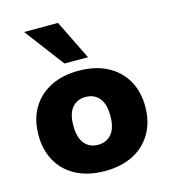

<svg xmlns="http://www.w3.org/2000/svg" viewBox="-115 -859 853 962"><g transform="rotate(-15 312.0 -378.0)"><path d="M312 11Q228 11 165.5 -20.5Q103 -52 69 -111Q35 -170 35 -249Q35 -329 69.5 -387.5Q104 -446 166 -477.5Q228 -509 312 -509Q396 -509 458 -477.5Q520 -446 554.5 -387.5Q589 -329 589 -249Q589 -170 554.5 -111Q520 -52 458 -20.5Q396 11 312 11ZM312 -125Q356 -125 382 -156Q408 -187 408 -249Q408 -312 382 -342.5Q356 -373 312 -373Q268 -373 242 -342.5Q216 -312 216 -249Q216 -187 242 -156Q268 -125 312 -125ZM254 -562 99 -767H275L376 -562Z"/></g></svg>

Font: Nunito Sans 10pt Black
Style: Regular
Weight: 900
Designer: Vernon Adams
Foundry: Vernon Adams
Version: Version 3.101;gftools[0.9.27]